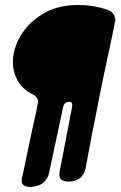

<svg xmlns="http://www.w3.org/2000/svg" viewBox="-20 -758 488 773"><path d="M105 -5Q91 -5 79 -10Q67 -15 67 -32L68 -41L72 -57Q85 -117 94.5 -164Q104 -211 124 -300Q133 -344 133 -348Q133 -368 110 -379Q72 -398 52 -432Q32 -466 32 -508Q32 -562 63.5 -615Q95 -668 154 -703Q213 -738 295 -738Q354 -738 409 -720Q444 -709 444 -675Q444 -672 433 -620Q392 -433 363 -280Q350 -219 339 -157L324 -78Q314 -35 270 -28L257 -27Q242 -27 230.5 -32.5Q219 -38 219 -56Q219 -60 219 -61.5Q219 -63 271 -331Q271 -339 269 -343.5Q267 -348 257 -348Q241 -348 235 -331L177 -59Q165 -16 122 -8Z"/></svg>

Font: Bangerz
Style: Bold
Weight: 700
Designer: vernon adams
Foundry: Vernon Adams
Version: Version 2.10;February 7, 2025;FontCreator 13.0.0.2683 64-bit